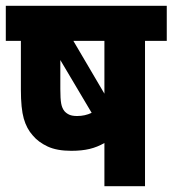

<svg xmlns="http://www.w3.org/2000/svg" viewBox="-20 -642 595 662"><path d="M555 -622V-501H480V0H340V-149Q316 -135 289 -128.5Q262 -122 226 -122Q176 -122 144 -137Q112 -152 93 -175Q72 -198 62 -233Q52 -268 52 -333V-501H0V-622ZM340 -501H233L340 -319ZM202 -259Q209 -251 219 -246.5Q229 -242 246 -242Q273 -242 296 -253L188 -435V-335Q188 -301 191 -285Q194 -269 202 -259Z"/></svg>

Font: Noto Sans Devanagari Condensed ExtraBold
Style: Regular
Weight: 800
Width: 3
Designer: Jelle Bosma - Monotype Design Team
Foundry: Monotype Imaging Inc.
Version: Version 2.004; ttfautohint (v1.8.4.7-5d5b)